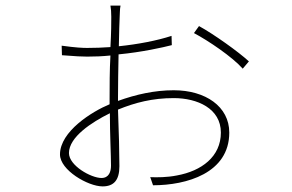

<svg xmlns="http://www.w3.org/2000/svg" viewBox="-20 -631 1040 685"><path d="M401 -283C401 -328 402 -384 403 -437C487 -445 562 -462 593 -470L592 -503C540 -486 472 -473 404 -466C405 -515 406 -556 407 -572C408 -583 407 -596 410 -611H374C376 -600 377 -587 377 -571C377 -555 377 -514 374 -463C346 -461 318 -460 291 -460C275 -460 251 -461 200 -468L201 -434C253 -430 271 -429 291 -429C318 -429 345 -430 374 -433C371 -380 371 -323 371 -280V-259C308 -233 194 -162 194 -80C194 -24 294 34 346 34C385 34 406 13 406 -38C406 -80 404 -166 401 -240C462 -265 524 -281 600 -281C684 -281 768 -244 768 -158C768 -72 699 -21 611 -5C576 2 541 2 516 1L526 30C645 30 798 -13 798 -158C798 -251 713 -309 600 -309C531 -309 465 -294 401 -271ZM672 -513C723 -486 809 -428 846 -386L868 -412C831 -446 743 -509 690 -538ZM342 4C305 4 226 -40 226 -85C226 -142 307 -195 372 -227C372 -155 376 -75 376 -40C376 -19 369 4 342 4Z"/></svg>

Font: SSpoqa Han Sans Neo Thin
Style: Regular
Weight: 100
Designer: [Spoqa Han Sans Neo] Dong-huui Kim  Younghwa Kang  Yujin Lee  [Noto Sans] Ryoko NISHIZUKA  (kana & ideographs); Paul D. 
Foundry: Spoqa (http://www.spoqa-han-sans.com)
Version: Version 1.000